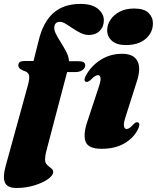

<svg xmlns="http://www.w3.org/2000/svg" viewBox="-45 -747 801 980"><path d="M48.5 -413.5Q48.5 -435.5 78.5 -435.5H126L152 -538.5Q174.5 -633.5 227 -680.2Q279.5 -727 365.5 -727Q424.5 -727 454.8 -702Q485 -677 485 -644Q485 -610.5 464 -589.5Q443 -568.5 408.5 -568.5Q387 -568.5 366.2 -578.8Q345.5 -589 326.5 -602Q307.5 -615 290.8 -625.2Q274 -635.5 260 -635.5Q237.5 -635.5 232.5 -613Q229.5 -596 239.8 -575.2Q250 -554.5 265 -531.2Q280 -508 292.8 -483.5Q305.5 -459 307.5 -434.5H357Q390 -434.5 390 -413.5Q390 -399 375.5 -389Q361 -379 338 -379H297.5L192 22Q188 37.5 186.5 48.5Q185 59.5 185 67.5Q185 84.5 195.2 94.2Q205.5 104 216 111.8Q226.5 119.5 226.5 131Q226.5 148.5 199.5 167.5Q172.5 186.5 129.5 199.5Q86.5 212.5 38.5 212.5Q-8 212.5 -20 184.5Q-32 156.5 -15.5 98L97 -310.5Q108 -350 102.5 -365.2Q97 -380.5 75 -386Q58.5 -393.5 53.5 -399.8Q48.5 -406 48.5 -413.5ZM597 -517Q551 -517 526.5 -538.5Q502 -560 502 -592.5Q502 -620.5 518.8 -646Q535.5 -671.5 566.2 -687.5Q597 -703.5 639 -703.5Q690 -703.5 712.8 -681.5Q735.5 -659.5 735.5 -628Q735.5 -581 698.8 -549Q662 -517 597 -517ZM596.5 -152.5Q584.5 -115.5 587.8 -102Q591 -88.5 601.5 -88.5Q615.5 -88.5 636.5 -113Q645 -121 649.8 -122.5Q654.5 -124 659.5 -122Q673.5 -116 659 -87Q638 -43.5 590.5 -15.5Q543 12.5 474 12.5Q406 12.5 392.2 -23.2Q378.5 -59 399.5 -122.5L460 -305.5Q470.5 -337.5 468 -350.5Q465.5 -363.5 455 -363.5Q447.5 -363.5 439 -358Q430.5 -352.5 416 -337.5Q402 -326 393 -329.5Q379.5 -335.5 393.5 -361.5Q420 -410.5 468.8 -441.5Q517.5 -472.5 578.5 -472.5Q636.5 -472.5 656.2 -435.8Q676 -399 653 -330Z"/></svg>

Font: Fraunces 72pt S000 Black
Style: Italic
Weight: 900
Italic angle: -16°
Version: Version 1.000; ttfautohint (v1.8.3)